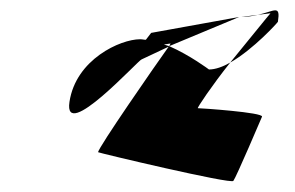

<svg xmlns="http://www.w3.org/2000/svg" viewBox="-20 -658 556 362"><path d="M111 -466C99 -388 242 -546 247 -546L298 -570C275 -538 164 -378 165 -371C165 -370 417 -310 420 -317C425 -323 474 -438 474 -438C477 -446 359 -454 353 -454C351 -454 379 -496 414 -540C400 -532 386 -527 374 -527C374 -527 338 -554 299 -571L431 -626L265 -596L255 -583C251 -583 249 -584 244 -584C207 -584 123 -546 111 -466ZM241 -566 242 -567C241 -567 241 -566 241 -566ZM289 -574C296 -575 300 -576 302 -576C301 -576 301 -574 299 -571C296 -572 292 -573 289 -574ZM414 -540C458 -565 504 -616 504 -617C509 -650 498 -637 466 -630L490 -633C487 -630 450 -584 414 -540ZM433 -626H435ZM435 -626C446 -626 458 -628 466 -630Z"/></svg>

Font: Ampere
Style: SuCndIta
Weight: 400
Version: Version 1